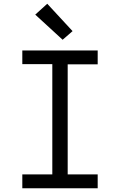

<svg xmlns="http://www.w3.org/2000/svg" viewBox="-20 -1004 640 1024"><path d="M99 0V-74H259V-662H99V-735H501V-661H341V-74H501V0ZM314 -792 168 -926 232 -984 367 -838Z"/></svg>

Font: Monocode
Style: Regular
Weight: 400
Designer: Belleve Invis
Foundry: Belleve Invis
Version: Version 16.1.0; ttfautohint (v1.8.4)